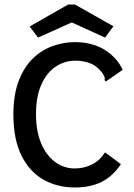

<svg xmlns="http://www.w3.org/2000/svg" viewBox="-20 -817 590 848"><path d="M310 11Q234 11 173 -23Q112 -57 76 -127.5Q40 -198 39 -308Q39 -400 63.5 -462Q88 -524 127.5 -561Q167 -598 215 -614.5Q263 -631 310 -631Q386 -631 440.5 -598Q495 -565 522 -509L455 -462L446 -457L442 -464Q444 -472 441 -479Q438 -486 429 -499Q404 -529 374.5 -539Q345 -549 313 -549Q265 -549 225.5 -522.5Q186 -496 162.5 -443Q139 -390 139 -313Q139 -238 161.5 -184.5Q184 -131 223 -102Q262 -73 310 -73Q351 -73 386 -90.5Q421 -108 444 -144L514 -92Q478 -38 428.5 -13.5Q379 11 310 11ZM148 -651 111 -700 281 -797H311L481 -701L444 -651L297 -718Z"/></svg>

Font: Inconsolata SemiExpanded SemiBold
Style: Regular
Weight: 600
Width: 6
Monospace: yes
Designer: Raph Levien, Cyreal, Brenton Simpson
Foundry: Raph Levien, Cyreal, Google
Version: Version 3.001; ttfautohint (v1.8.2.53-6de2)